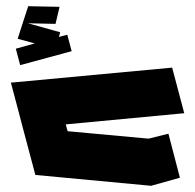

<svg xmlns="http://www.w3.org/2000/svg" viewBox="-20 -414 629 619"><path d="M467 185 94 150 53 -4 41 -50 15 -148H20L535 -196L574 -49L192 -13L198 9L459 33L523 17L560 159L467 185V184ZM45 -204 31 -257 92 -274 37 -289 53 -339 71 -394 172 -392 159 -337 70 -339 174 -310 170 -295 197 -302 211 -249Z"/></svg>

Font: Blaka Ink
Style: Regular
Weight: 400
Designer: Mohamed Gaber
Foundry: Kief Type Foundry
Version: Version 1.003; ttfautohint (v1.8.4.7-5d5b)